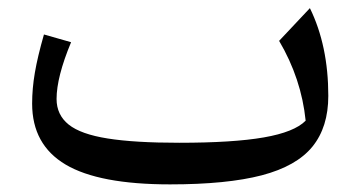

<svg xmlns="http://www.w3.org/2000/svg" viewBox="-20 -458 909 484"><path d="M750.5 -153.8Q739.7 -259.8 683.6 -355L761.2 -437.5Q807.6 -342.8 807.6 -216.3Q807.6 -137.7 767.6 -88.4Q727.5 -39.1 639.9 -16.1Q552.2 6.8 408.7 6.8Q229.5 6.8 145.3 -43.2Q61 -93.3 61 -196.8Q61 -234.9 67.9 -274.9Q74.7 -314.9 90.8 -371.1L159.2 -351.6Q122.6 -263.7 122.6 -208.5Q122.6 -168.5 153.1 -144Q183.6 -119.6 251.5 -108.9Q319.3 -98.1 431.6 -98.1Q567.9 -98.1 645 -111.6Q722.2 -125 750.5 -153.8Z"/></svg>

Font: Pinar-DS2-FD Medium
Style: Regular
Weight: 500
Designer: Amin Abedi
Version: Version 3.000